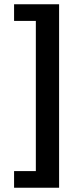

<svg xmlns="http://www.w3.org/2000/svg" viewBox="-20 -728 384 900"><path d="M46 152V74H148V-630H46V-708H257V152Z"/></svg>

Font: TT Toshiba Sans
Style: Bold
Weight: 700
Designer: Paul D. Hunt
Foundry: Toshiba Corporation
Version: Version 2.020;PS 2.000;hotconv 1.0.86;makeotf.lib2.5.63406